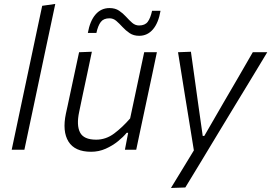

<svg xmlns="http://www.w3.org/2000/svg" viewBox="-20 -761 1378 976"><path d="M39.5 0Q51.5 -55.5 62.2 -107.2Q73 -159 86 -220L144 -493.5Q157 -556 169.8 -615.5Q182.5 -675 194.5 -731.5L261 -741Q248 -680 235.2 -619.5Q222.5 -559 208.5 -494L150.5 -219.5Q137.5 -157.5 126.5 -106.5Q115.5 -55.5 104 0Z M443 10.5Q360.5 10.5 328.2 -41.2Q296 -93 315 -183.5Q319.5 -204.5 324 -224.5Q328.5 -244.5 334 -271.5Q347.5 -335 358.8 -387.5Q370 -440 382 -495.5L447 -498Q435.5 -443 424.2 -389.8Q413 -336.5 400 -276.5L382.5 -192.5Q368 -124.5 386.8 -87.8Q405.5 -51 469 -51Q518.5 -51 560.5 -82.5Q602.5 -114 641.5 -159L666.5 -276.5Q679 -336 690.2 -388.2Q701.5 -440.5 713 -495.5H777.5Q766 -440 754.8 -387.2Q743.5 -334.5 730 -271L719 -219.5Q706 -158 695 -106.8Q684 -55.5 672.5 0H615L631.5 -86H624Q607 -65 579.5 -42.8Q552 -20.5 517.2 -5Q482.5 10.5 443 10.5ZM687.5 -579Q659 -579 639 -592.5Q619 -606 603 -623.5Q587 -641 571.5 -654.5Q556 -668 536.5 -668Q506.5 -668 492.2 -649.2Q478 -630.5 470 -593.5H426.5Q437.5 -655 465.8 -687.5Q494 -720 536.5 -720Q565.5 -720 585.2 -706.8Q605 -693.5 620.8 -676Q636.5 -658.5 652 -645Q667.5 -631.5 687 -631.5Q717 -631.5 731 -650.2Q745 -669 753 -706H796Q785.5 -644.5 757.5 -611.8Q729.5 -579 687.5 -579Z M849 194.5Q877.5 148 907.2 99.2Q937 50.5 965.5 3.5Q958 -44 950 -92.5Q942 -141 934.5 -188L920 -277Q911.5 -330.5 902.5 -386.2Q893.5 -442 885 -495.5L950.5 -498Q960 -431 968.8 -367.2Q977.5 -303.5 987 -236L1010.5 -70H1018.5L1115 -237Q1153.5 -303 1190.5 -366.5Q1227.5 -430 1265 -495.5H1338.5Q1314.5 -455.5 1291.8 -418Q1269 -380.5 1242 -335.8Q1215 -291 1177 -229L1092.5 -89.5Q1035 6 995 72Q955 138 922 192Z"/></svg>

Font: Commissioner Light
Style: Italic
Weight: 300
Italic angle: -12°
Designer: Kostas Bartsokas
Foundry: Kostas Bartsokas
Version: Version 1.000; ttfautohint (v1.8.3)